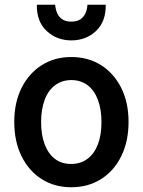

<svg xmlns="http://www.w3.org/2000/svg" viewBox="-20 -775 600 808"><path d="M280 13Q209 13 155 -21.5Q101 -56 70.5 -118Q40 -180 40 -262Q40 -344 71 -405.5Q102 -467 156 -501Q210 -535 280 -535Q351 -535 405 -501Q459 -467 490 -405.5Q521 -344 521 -262Q521 -180 490.5 -118Q460 -56 405.5 -21.5Q351 13 280 13ZM279 -85Q319 -85 348 -106.5Q377 -128 392 -167.5Q407 -207 407 -261Q407 -315 392 -355Q377 -395 348.5 -416.5Q320 -438 280 -438Q241 -438 212 -416.5Q183 -395 168 -355Q153 -315 153 -261Q153 -207 168 -167.5Q183 -128 211 -106.5Q239 -85 279 -85ZM280 -605Q219 -605 176.5 -644.5Q134 -684 135 -755H212Q214 -735 221 -719Q228 -703 242.5 -693.5Q257 -684 280 -684Q304 -684 318 -693.5Q332 -703 339.5 -719Q347 -735 348 -755H425Q426 -684 384 -644.5Q342 -605 280 -605Z"/></svg>

Font: Ubuntu Sans Mono Medium
Style: Regular
Weight: 500
Monospace: yes
Designer: Dalton Maag Ltd
Foundry: Dalton Maag Ltd
Version: Version 1.006